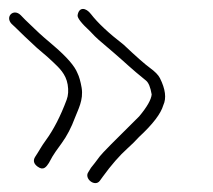

<svg xmlns="http://www.w3.org/2000/svg" viewBox="-36 -434 476 429"><path d="M137.4 -400.1C136.4 -394.2 145.7 -382.1 165.4 -364C172.7 -356 179.1 -349.7 184.5 -345L218.4 -316C246.6 -291.8 254.3 -283 290.2 -254C296 -249.3 300.2 -239 302.9 -223C301.9 -211.4 292.6 -195.1 275 -174C221 -120.8 191.7 -91.1 187.1 -84.8C178.8 -73.6 172.2 -65 167.2 -59L161.7 -50C150.8 -35.3 176.1 -15.3 187 -30L193.5 -39C212.3 -65 230.8 -86.2 248.9 -102.5C258.2 -110.8 266.8 -119.3 274.7 -128C305.3 -156.3 323.4 -179.9 328.9 -199C336.2 -214.6 333.7 -234.8 321.3 -259.5C317.8 -266.5 310.3 -274.1 298.9 -282.4C287.5 -290.7 268 -307.9 240.4 -334C206.6 -360.1 182.2 -383 167.2 -402.6C156 -417.2 140.6 -419.3 137.4 -400.1ZM-10.4 -381 0.2 -371C9.1 -362 24.5 -347.3 46.5 -327L58.2 -317C69 -307.8 72.9 -304.6 82.9 -295C95.5 -282.9 111.2 -269.1 115.2 -245C117.3 -232.1 116.6 -220.8 112.9 -211C99.2 -174.3 83.6 -144 66 -120C55.1 -105.1 52.9 -99.1 42.2 -83C37.5 -75 39.5 -67.8 48.3 -61.5C61.6 -51.8 67.9 -61.9 73.3 -70C77.2 -77 77.2 -77 81 -84C83.6 -88.7 90.6 -98.8 102.1 -114.5C113.5 -130.2 123.4 -149.1 131.5 -171C138.1 -188.6 151 -210.5 146.4 -238C144 -252 140.9 -263 136.9 -271C130.7 -286.6 113.3 -306.6 84.9 -331L62.7 -350C48.5 -362.2 33.9 -377.1 20.1 -390L10.4 -400C-5.6 -416 -25.1 -397 -10.4 -381Z"/></svg>

Font: MewTooHand
Style: Lta
Weight: 400
Designer: Mew Too, Robert Jablonski
Version: Version 0.77